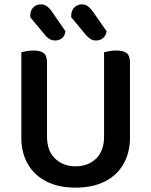

<svg xmlns="http://www.w3.org/2000/svg" viewBox="-20 -847 695 882"><path d="M327 15Q249 15 193 -13.5Q137 -42 107.5 -94Q78 -146 78 -215V-288H196V-220Q196 -153 233.5 -118Q271 -83 327 -83Q384 -83 421 -118Q458 -153 458 -220V-288H577V-215Q577 -146 547.5 -94Q518 -42 462 -13.5Q406 15 327 15ZM196 -253H78V-607Q85 -609 101 -612Q117 -615 133 -615Q166 -615 181 -603Q196 -591 196 -559ZM577 -252H458V-607Q466 -609 481.5 -612Q497 -615 513 -615Q547 -615 562 -603Q577 -591 577 -559ZM186 -687 119 -768V-772Q119 -800 133.5 -813.5Q148 -827 168 -827Q184 -827 196 -818Q208 -809 217 -796L281 -703Q277 -680 263.5 -670.5Q250 -661 233 -661Q219 -661 206.5 -668.5Q194 -676 186 -687ZM374 -687 307 -768V-772Q307 -799 321.5 -813Q336 -827 356 -827Q372 -827 384 -818Q396 -809 405 -796L470 -703Q465 -680 451.5 -670.5Q438 -661 421 -661Q406 -661 395 -668.5Q384 -676 374 -687Z"/></svg>

Font: BalooTamma2SemiBold
Style: Regular
Weight: 600
Designer: Divya Kowshik, Shuchita Grover and Ek Type
Foundry: Ek Type
Version: Version 1.700